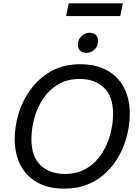

<svg xmlns="http://www.w3.org/2000/svg" viewBox="-20 -1116 824 1148"><path d="M68 -284Q68 -362 92.5 -441Q117 -520 166.5 -586Q216 -652 289.5 -692Q363 -732 460 -732Q554 -732 620 -695.5Q686 -659 721 -592.5Q756 -526 756 -436Q756 -374 740.5 -310Q725 -246 694 -188.5Q663 -131 616 -85.5Q569 -40 506 -14Q443 12 364 12Q270 12 204 -24.5Q138 -61 103 -127.5Q68 -194 68 -284ZM168 -284Q168 -179 223 -127.5Q278 -76 368 -76Q442 -76 496 -108Q550 -140 585.5 -193Q621 -246 638.5 -309.5Q656 -373 656 -436Q656 -541 601 -592.5Q546 -644 456 -644Q383 -644 328.5 -612Q274 -580 238.5 -527Q203 -474 185.5 -410.5Q168 -347 168 -284ZM498 -800Q471 -800 458.5 -813.5Q446 -827 446 -848Q446 -881 467.5 -900.5Q489 -920 514 -920Q541 -920 553.5 -906.5Q566 -893 566 -872Q566 -839 545 -819.5Q524 -800 498 -800ZM391 -1096H715L699 -1020H375Z"/></svg>

Font: Kufam
Style: Italic
Weight: 400
Italic angle: -11°
Designer: Artur Schmal
Foundry: Original Type
Version: Version 1.301; ttfautohint (v1.8.3)